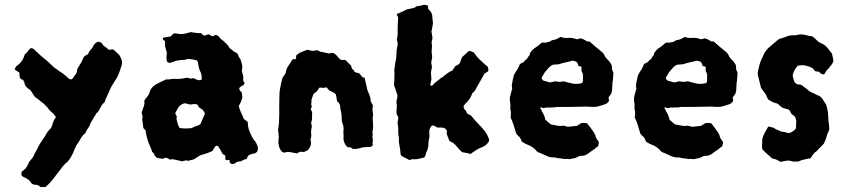

<svg xmlns="http://www.w3.org/2000/svg" viewBox="-20 -658 3538 801"><path d="M488 -407Q491 -393 485 -378Q483 -373 481.5 -367.5Q480 -362 478 -357Q472 -339 461 -323Q453 -311 446 -299Q439 -287 434 -273Q432 -268 429.5 -263.5Q427 -259 425 -254Q424 -252 423 -249Q422 -246 420 -244Q419 -241 419 -238Q419 -235 417 -233Q413 -229 408.5 -224Q404 -219 401 -213Q397 -205 393 -197.5Q389 -190 382 -185Q375 -174 369 -163.5Q363 -153 357 -143Q355 -133 348.5 -125Q342 -117 338 -107Q338 -104 335 -102Q323 -92 315.5 -78Q308 -64 298 -51Q297 -47 295.5 -43.5Q294 -40 292 -38Q290 -32 287.5 -26.5Q285 -21 283 -16Q277 -4 270 6.5Q263 17 252 25Q248 29 245 32.5Q242 36 239 40Q232 50 224 59.5Q216 69 209 79Q193 102 170 122Q165 123 160.5 122Q156 121 151 123Q147 121 144.5 118.5Q142 116 137 114Q133 114 129.5 113Q126 112 121 112Q113 110 109 103.5Q105 97 99 92Q89 84 79 81Q73 78 70 74Q69 69 70 60Q71 56 75 55Q84 48 88 43Q92 38 97 28Q101 17 105 13Q120 -3 125 -18Q130 -27 134.5 -35Q139 -43 143 -52Q148 -60 152.5 -67.5Q157 -75 163 -83Q164 -85 165.5 -86.5Q167 -88 168 -90Q173 -100 179 -108.5Q185 -117 193 -124Q198 -135 201.5 -147Q205 -159 213 -168Q211 -172 210.5 -174Q210 -176 208 -177Q205 -182 201.5 -185Q198 -188 193 -192Q192 -194 189.5 -196Q187 -198 185 -200Q177 -213 164.5 -223.5Q152 -234 139 -244Q136 -246 132.5 -249Q129 -252 125 -254Q121 -261 116 -268.5Q111 -276 106 -283Q102 -285 98 -288Q94 -291 91 -294Q87 -298 85.5 -302Q84 -306 82 -309Q84 -313 80.5 -316.5Q77 -320 78 -323Q74 -327 72.5 -326Q71 -325 67 -329Q66 -330 64.5 -331.5Q63 -333 63 -335Q62 -342 61 -345Q60 -348 62 -353L57 -358Q53 -358 53.5 -359.5Q54 -361 51 -362Q48 -362 41 -369Q43 -372 43.5 -374Q44 -376 45 -377Q47 -381 48 -382Q74 -398 83 -430Q86 -434 89.5 -436.5Q93 -439 95 -443Q98 -446 100.5 -449.5Q103 -453 105 -455Q110 -458 113.5 -457Q117 -456 120 -454Q128 -447 135.5 -439.5Q143 -432 152 -424Q164 -415 176 -404.5Q188 -394 199 -383Q204 -377 211 -373Q218 -369 224 -363Q247 -350 267 -330Q269 -329 272 -327.5Q275 -326 278 -327Q284 -330 287 -336Q290 -342 294 -346Q298 -350 299 -354Q300 -356 300.5 -358Q301 -360 301 -362Q302 -370 305.5 -375.5Q309 -381 313 -388Q320 -398 324 -408Q328 -419 331.5 -422.5Q335 -426 347 -432Q349 -436 351 -440Q353 -444 355 -447Q360 -452 364 -457Q368 -462 370 -468Q378 -481 390 -484Q396 -483 401 -480.5Q406 -478 409 -471Q414 -465 420.5 -461.5Q427 -458 431 -452Q437 -449 442.5 -451Q448 -453 453 -451Q457 -449 459 -446.5Q461 -444 463 -442Q476 -431 479 -426.5Q482 -422 488 -407Z M1054 -49Q1057 -42 1056 -36Q1055 -30 1052 -24Q1051 -23 1048 -21.5Q1045 -20 1043 -18Q1039 -17 1036 -17Q1033 -17 1029 -15Q1014 -12 1011 1Q1010 3 1007 6Q1000 7 997 8.5Q994 10 985 15Q978 15 971 17Q964 19 958 25Q956 25 955 25.5Q954 26 952 26Q948 28 943 24.5Q938 21 938 16V10Q934 8 928.5 10Q923 12 920 6V-9Q917 -11 914.5 -12.5Q912 -14 909 -15Q905 -23 900 -32Q895 -41 890 -48Q886 -51 883 -50Q880 -49 878 -47Q876 -45 875 -42.5Q874 -40 872 -38Q870 -36 869 -33Q868 -30 866 -28Q853 -22 840 -17.5Q827 -13 815 -10Q808 -5 801 -1Q794 3 788 7Q782 8 776 10Q770 12 765 13Q759 10 753.5 11.5Q748 13 740 15Q731 13 721 10.5Q711 8 700 6Q697 7 694 7Q691 7 689 8Q685 6 682.5 4Q680 2 676 1Q671 -1 667 1Q663 3 658 5Q653 3 647 2.5Q641 2 635 1Q630 -4 626.5 -8Q623 -12 622 -18Q620 -20 618 -21.5Q616 -23 615 -24Q611 -38 606 -48Q592 -78 587 -114Q585 -116 583 -118.5Q581 -121 578 -124Q577 -133 576 -141.5Q575 -150 573 -160Q575 -166 575 -171Q573 -181 571 -189Q575 -201 579.5 -213Q584 -225 582 -238Q584 -242 587 -245.5Q590 -249 592 -252Q601 -262 605 -275Q608 -286 615.5 -294Q623 -302 632 -307Q643 -312 653.5 -317.5Q664 -323 674 -327Q676 -327 679.5 -326.5Q683 -326 685 -327Q703 -330 716 -329Q722 -328 728 -329Q734 -330 739 -330L760 -334Q766 -333 772 -331Q778 -329 784 -332Q786 -332 787.5 -331.5Q789 -331 790 -331Q795 -329 799 -326.5Q803 -324 808 -324Q819 -322 822 -328Q821 -345 819.5 -350Q818 -355 813 -366Q810 -372 809 -378.5Q808 -385 807 -391Q806 -395 805.5 -398.5Q805 -402 801 -406Q788 -410 769 -412H763Q754 -408 744 -408Q734 -408 723 -406Q716 -405 708.5 -402Q701 -399 693 -397Q685 -393 677 -401Q674 -410 674.5 -419.5Q675 -429 676 -439Q674 -446 671 -455.5Q668 -465 668 -478L669 -485Q668 -487 665.5 -489Q663 -491 661 -492Q658 -495 660 -498Q660 -501 663 -501Q671 -503 678 -504Q685 -505 692 -506L704 -518Q706 -519 709 -519Q732 -515 742.5 -516Q753 -517 775 -524Q786 -523 796.5 -521Q807 -519 818 -520Q821 -517 824.5 -514.5Q828 -512 832 -509Q837 -511 842 -512.5Q847 -514 851 -515Q857 -511 864 -507Q869 -506 872.5 -509Q876 -512 880 -512Q889 -511 894.5 -503.5Q900 -496 907 -491Q913 -487 918.5 -481Q924 -475 930 -470Q932 -467 934 -464Q936 -461 937 -458Q942 -454 946 -451.5Q950 -449 953 -445Q958 -441 963.5 -439Q969 -437 972 -432Q974 -427 976 -421.5Q978 -416 983 -412Q986 -402 989 -391.5Q992 -381 990 -370Q990 -365 989 -361Q991 -356 992 -350Q993 -344 995 -339V-334Q995 -331 994.5 -327.5Q994 -324 995 -322Q997 -316 1000 -313Q1000 -307 995 -302Q993 -301 990 -300Q987 -299 985 -297Q973 -290 982 -279Q983 -278 985.5 -275.5Q988 -273 989 -270Q990 -266 990 -261.5Q990 -257 991 -252Q987 -233 976 -216Q979 -202 985.5 -189Q992 -176 997 -162Q1002 -159 1005 -156Q1008 -153 1012 -151Q1013 -148 1013.5 -147Q1014 -146 1014 -144Q1014 -134 1016.5 -124Q1019 -114 1023 -105Q1027 -96 1031 -88Q1035 -80 1041 -72Q1046 -68 1049 -61Q1052 -54 1054 -49ZM835 -184Q829 -199 820 -204Q809 -209 806 -217Q805 -221 802 -222Q799 -223 796 -224Q792 -224 786.5 -223.5Q781 -223 776 -222Q770 -222 764.5 -224Q759 -226 754 -227Q745 -227 737 -222Q733 -219 730 -216.5Q727 -214 724 -210L711 -186Q713 -180 716 -175.5Q719 -171 716 -163Q718 -154 720.5 -144.5Q723 -135 728 -126Q730 -124 731 -124Q742 -122 753 -122Q764 -122 774 -123Q778 -123 780 -124Q791 -130 807 -135Q813 -136 818 -144Q822 -153 826 -163.5Q830 -174 835 -184ZM623 -20Q623 -20 622.5 -20Q622 -20 622 -18Q624 -20 623 -20Z M1536 -147Q1536 -139 1536.5 -130.5Q1537 -122 1535 -114Q1533 -109 1534 -105Q1536 -100 1534.5 -94.5Q1533 -89 1534 -84Q1536 -77 1535 -68.5Q1534 -60 1535 -52Q1531 -45 1522 -45Q1512 -45 1500.5 -44Q1489 -43 1478 -39Q1472 -37 1465 -37Q1458 -37 1451 -37Q1445 -41 1442 -44Q1430 -40 1422 -53Q1418 -59 1415.5 -66Q1413 -73 1413 -81Q1414 -89 1413 -97Q1412 -105 1413 -114Q1415 -129 1409 -143Q1408 -146 1407 -149Q1406 -152 1406 -155Q1406 -166 1405 -177.5Q1404 -189 1401 -199Q1400 -204 1399.5 -208.5Q1399 -213 1399 -217Q1396 -229 1386 -236Q1385 -244 1384 -250.5Q1383 -257 1381 -265Q1379 -267 1373 -271Q1369 -274 1363.5 -276Q1358 -278 1353 -281Q1351 -283 1348.5 -286.5Q1346 -290 1343 -293H1337Q1333 -292 1330 -291.5Q1327 -291 1322 -292Q1320 -293 1317 -292.5Q1314 -292 1312 -292Q1307 -285 1302 -277Q1298 -274 1294.5 -271.5Q1291 -269 1289 -267Q1286 -264 1286 -261L1279 -240Q1281 -234 1279 -228.5Q1277 -223 1280 -217Q1281 -214 1280 -211Q1279 -208 1278 -206Q1275 -202 1277 -200Q1279 -198 1280 -195Q1281 -194 1282 -191Q1282 -179 1282 -168Q1282 -157 1278 -146Q1279 -142 1279.5 -138.5Q1280 -135 1281 -130Q1280 -124 1278.5 -116.5Q1277 -109 1278 -101Q1279 -96 1278.5 -90Q1278 -84 1276 -78Q1275 -75 1276 -72Q1279 -60 1276 -51Q1273 -42 1265 -32Q1264 -31 1261 -30Q1258 -29 1256 -28Q1254 -26 1252 -25.5Q1250 -25 1248 -24Q1244 -24 1240 -24.5Q1236 -25 1233 -25Q1229 -24 1226.5 -22.5Q1224 -21 1219 -18Q1206 -20 1192.5 -23Q1179 -26 1166 -21Q1160 -22 1156 -26Q1152 -30 1149 -35Q1145 -41 1144 -48.5Q1143 -56 1141 -63Q1143 -80 1143 -86.5Q1143 -93 1140 -116Q1143 -132 1144 -148.5Q1145 -165 1145 -181Q1145 -202 1145 -224Q1145 -246 1146 -268Q1146 -274 1147 -280Q1148 -286 1149 -291Q1151 -302 1153 -312Q1155 -322 1158 -331Q1160 -338 1165 -343Q1170 -348 1172 -355Q1174 -369 1180.5 -379.5Q1187 -390 1194 -400Q1199 -414 1212 -411Q1214 -411 1214 -412Q1217 -415 1215.5 -420Q1214 -425 1218 -429Q1227 -437 1239 -441.5Q1251 -446 1261 -450Q1270 -450 1273 -448Q1286 -444 1298 -448Q1307 -450 1314 -443Q1324 -441 1333 -439Q1342 -437 1352 -435Q1356 -436 1360 -436.5Q1364 -437 1368 -438Q1378 -434 1384.5 -426.5Q1391 -419 1398 -411Q1403 -407 1409 -408Q1415 -409 1422 -407Q1427 -402 1432.5 -396Q1438 -390 1444 -385Q1445 -381 1446.5 -377.5Q1448 -374 1449 -370Q1454 -369 1456 -365Q1458 -361 1459 -358Q1469 -354 1479 -352Q1484 -347 1488 -340.5Q1492 -334 1501 -334Q1503 -324 1505 -316Q1507 -308 1509 -300Q1511 -285 1516 -274Q1520 -266 1523 -257.5Q1526 -249 1526 -239Q1527 -233 1530.5 -228Q1534 -223 1536 -217Q1535 -213 1534.5 -209Q1534 -205 1534 -200Q1534 -196 1534.5 -193Q1535 -190 1536 -185Q1536 -183 1536.5 -179.5Q1537 -176 1536 -174Q1534 -167 1535 -160Q1536 -153 1536 -147Z M2019 -67Q2008 -50 1991 -44Q1980 -40 1970 -34Q1960 -28 1950 -21Q1948 -17 1942 -16Q1939 -17 1935 -18Q1931 -19 1926 -20L1909 -23Q1902 -28 1897 -33.5Q1892 -39 1887 -45Q1877 -57 1873 -60Q1869 -63 1855 -70Q1850 -81 1846 -92.5Q1842 -104 1843 -105Q1847 -107 1843.5 -113.5Q1840 -120 1838 -121Q1832 -125 1831 -125Q1825 -126 1818 -126Q1811 -126 1804 -126Q1800 -129 1796 -131Q1792 -133 1787 -135Q1780 -134 1777 -128.5Q1774 -123 1772 -118Q1771 -115 1771 -109Q1771 -102 1771.5 -94Q1772 -86 1770 -78Q1768 -71 1767.5 -64Q1767 -57 1767 -49Q1766 -45 1765 -40Q1764 -35 1762 -30Q1758 -23 1756.5 -15Q1755 -7 1750 -1Q1726 5 1719.5 6Q1713 7 1698 6Q1696 7 1694 8Q1692 9 1689 10Q1682 7 1674 2.5Q1666 -2 1658 -6Q1651 -10 1651 -17Q1650 -34 1646.5 -50.5Q1643 -67 1644 -84Q1641 -96 1641.5 -109Q1642 -122 1640 -135Q1639 -139 1639 -142.5Q1639 -146 1639 -150Q1641 -158 1642 -168Q1641 -170 1639.5 -173.5Q1638 -177 1636 -179Q1633 -189 1634 -197Q1635 -205 1635.5 -212.5Q1636 -220 1634 -229Q1634 -234 1634.5 -237.5Q1635 -241 1636 -245Q1641 -257 1635 -270Q1633 -278 1630 -286Q1627 -294 1624 -302Q1624 -306 1624 -311Q1624 -316 1625 -321Q1625 -332 1625.5 -342.5Q1626 -353 1625 -363Q1625 -369 1625 -369Q1627 -376 1627.5 -383.5Q1628 -391 1629 -398Q1632 -406 1632.5 -415Q1633 -424 1634 -431Q1634 -448 1637 -463Q1639 -467 1639 -470.5Q1639 -474 1639 -477Q1639 -482 1637.5 -486Q1636 -490 1636 -494Q1636 -499 1637.5 -503.5Q1639 -508 1639 -512V-546Q1640 -556 1640 -566Q1640 -576 1641 -587Q1640 -588 1639 -590Q1638 -592 1636 -595Q1634 -601 1639 -601Q1659 -609 1678 -619Q1680 -619 1681 -619.5Q1682 -620 1683 -620Q1692 -622 1700.5 -623.5Q1709 -625 1716 -630Q1718 -633 1725 -633Q1736 -633 1744 -637Q1751 -639 1756 -637.5Q1761 -636 1766 -634V-626Q1766 -621 1767 -620Q1767 -618 1769 -618Q1784 -606 1784 -584Q1784 -580 1784.5 -576Q1785 -572 1786 -567V-559Q1785 -550 1783 -542Q1781 -534 1780 -526Q1782 -516 1783.5 -505.5Q1785 -495 1781 -485V-476Q1783 -469 1782 -462Q1781 -455 1781 -447V-436Q1784 -426 1782.5 -416Q1781 -406 1779 -397Q1780 -392 1780.5 -387.5Q1781 -383 1782 -378Q1781 -373 1780 -367.5Q1779 -362 1778 -357Q1778 -350 1778.5 -343.5Q1779 -337 1780 -329Q1779 -324 1778 -317.5Q1777 -311 1775 -305Q1775 -302 1779 -300Q1779 -300 1779.5 -300Q1780 -300 1781 -301Q1785 -301 1786 -304Q1794 -313 1805 -321Q1810 -324 1814 -328Q1818 -332 1824 -335Q1827 -336 1833 -342Q1841 -348 1849 -354Q1857 -360 1866 -363Q1875 -374 1879 -382Q1884 -384 1888 -386.5Q1892 -389 1894 -390Q1897 -393 1899 -396Q1901 -402 1903 -408Q1905 -414 1908 -420Q1915 -426 1921.5 -432Q1928 -438 1935 -445Q1941 -446 1946 -443.5Q1951 -441 1957 -439Q1967 -423 1980.5 -410Q1994 -397 2008 -385Q2013 -384 2016 -375Q2019 -366 2016 -360Q2013 -359 2009.5 -356Q2006 -353 2001 -351Q1994 -337 1985.5 -323Q1977 -309 1969 -294Q1966 -288 1963 -282.5Q1960 -277 1955 -273Q1951 -271 1950 -268Q1949 -265 1947 -261Q1943 -251 1938 -244Q1933 -237 1926 -230Q1923 -228 1920 -224Q1917 -220 1915 -217Q1914 -216 1914 -214Q1915 -204 1921 -198.5Q1927 -193 1928 -185Q1933 -183 1937.5 -180Q1942 -177 1946 -175Q1955 -163 1966 -151.5Q1977 -140 1987 -129Q1997 -119 2005 -107.5Q2013 -96 2018 -83Q2020 -79 2020.5 -75Q2021 -71 2019 -67Z M2539 -353Q2538 -343 2537.5 -332.5Q2537 -322 2535 -312Q2534 -302 2534 -290.5Q2534 -279 2530 -267Q2528 -264 2525 -260.5Q2522 -257 2519 -252Q2519 -248 2519.5 -245Q2520 -242 2521 -238Q2519 -233 2515 -229.5Q2511 -226 2507 -224Q2497 -221 2488.5 -218Q2480 -215 2471 -213Q2457 -211 2442 -212.5Q2427 -214 2412 -213Q2399 -213 2384.5 -212.5Q2370 -212 2355 -212H2299Q2295 -209 2290.5 -210Q2286 -211 2282 -209Q2278 -211 2273 -209.5Q2268 -208 2263 -210Q2259 -209 2255.5 -208.5Q2252 -208 2247 -207Q2243 -208 2240 -209.5Q2237 -211 2233 -208Q2235 -205 2237.5 -201.5Q2240 -198 2241 -193Q2244 -189 2246 -185Q2248 -181 2250 -176Q2252 -172 2253 -167.5Q2254 -163 2255 -159Q2260 -154 2266 -149Q2272 -144 2278 -139Q2283 -138 2288.5 -137Q2294 -136 2299 -135Q2305 -134 2311 -133Q2317 -132 2324 -133Q2331 -135 2337 -132.5Q2343 -130 2350 -129Q2359 -130 2368.5 -131Q2378 -132 2387 -133Q2391 -136 2395.5 -138.5Q2400 -141 2404 -144Q2417 -147 2430 -143Q2433 -138 2437.5 -133Q2442 -128 2446 -122Q2452 -113 2458 -104.5Q2464 -96 2466 -85Q2468 -80 2472 -75Q2476 -70 2478 -66Q2479 -61 2477.5 -57Q2476 -53 2475 -48Q2471 -44 2465 -41Q2464 -41 2463 -39Q2462 -37 2460 -36Q2454 -32 2448 -28Q2442 -24 2437 -20Q2423 -8 2408 -8Q2402 -8 2399 -7Q2394 -6 2389 -3Q2384 0 2378 2Q2373 2 2368 3.5Q2363 5 2358 6Q2355 6 2351 5.5Q2347 5 2343 5Q2334 6 2325 4Q2316 2 2307 2Q2304 1 2301 0Q2298 -1 2295 -1Q2278 0 2263 -6.5Q2248 -13 2233 -20Q2221 -23 2216 -31Q2209 -39 2200.5 -44.5Q2192 -50 2182 -54Q2176 -56 2170 -59.5Q2164 -63 2157 -67Q2156 -71 2154 -75Q2152 -79 2150 -83Q2148 -86 2144.5 -89Q2141 -92 2138 -95Q2135 -98 2133 -102Q2128 -119 2123 -135.5Q2118 -152 2110 -168Q2111 -175 2111.5 -182.5Q2112 -190 2110 -199Q2109 -201 2109 -204Q2109 -207 2109 -209Q2109 -214 2109.5 -217.5Q2110 -221 2109 -224Q2108 -232 2107 -240Q2106 -248 2108 -255Q2110 -263 2112 -271Q2114 -279 2117 -288Q2116 -290 2116 -294Q2116 -298 2115 -302Q2117 -313 2119 -324Q2121 -335 2124 -345Q2127 -351 2130.5 -356.5Q2134 -362 2138 -368Q2145 -380 2149 -391Q2161 -397 2163.5 -398.5Q2166 -400 2168 -403Q2170 -406 2181 -415Q2180 -418 2186 -424Q2192 -430 2190 -434Q2199 -451 2216 -461Q2222 -465 2227.5 -469.5Q2233 -474 2237 -478Q2242 -481 2246.5 -480.5Q2251 -480 2255 -480Q2258 -481 2261.5 -481.5Q2265 -482 2269 -483Q2271 -484 2274 -485Q2277 -486 2279 -488Q2281 -489 2283 -490Q2285 -491 2287 -491Q2296 -492 2304 -496Q2312 -500 2319 -504Q2334 -498 2350 -500Q2360 -501 2369.5 -499Q2379 -497 2387 -494L2401 -498Q2409 -497 2416 -493Q2423 -489 2430 -485H2439Q2440 -484 2441 -483.5Q2442 -483 2443 -482Q2454 -472 2464 -463.5Q2474 -455 2485 -446Q2500 -436 2504 -422Q2508 -416 2511 -413Q2523 -403 2532 -386Q2532 -384 2532.5 -380.5Q2533 -377 2533 -374Q2532 -369 2535 -364Q2538 -359 2539 -353ZM2412 -320V-345Q2412 -350 2411 -351Q2410 -354 2408.5 -357Q2407 -360 2406 -361V-378L2403 -381Q2399 -381 2393 -383Q2391 -392 2388 -397Q2385 -401 2380 -402Q2375 -403 2369 -405Q2356 -401 2341 -398Q2326 -395 2312 -390Q2305 -389 2299 -389Q2293 -389 2287 -388Q2277 -384 2269.5 -375.5Q2262 -367 2255 -359Q2251 -354 2248 -348Q2245 -342 2241 -337Q2240 -336 2240 -331Q2243 -323 2249 -321Q2255 -320 2261 -318Q2267 -316 2274 -314Q2277 -315 2279.5 -315Q2282 -315 2285 -316Q2297 -321 2305 -317Q2313 -316 2319.5 -317Q2326 -318 2333 -319Q2339 -316 2345.5 -315Q2352 -314 2358 -312Q2371 -308 2383 -308Q2395 -308 2407 -311Q2412 -316 2412 -320Z M3057 -353Q3056 -343 3055.5 -332.5Q3055 -322 3053 -312Q3052 -302 3052 -290.5Q3052 -279 3048 -267Q3046 -264 3043 -260.5Q3040 -257 3037 -252Q3037 -248 3037.5 -245Q3038 -242 3039 -238Q3037 -233 3033 -229.5Q3029 -226 3025 -224Q3015 -221 3006.5 -218Q2998 -215 2989 -213Q2975 -211 2960 -212.5Q2945 -214 2930 -213Q2917 -213 2902.5 -212.5Q2888 -212 2873 -212H2817Q2813 -209 2808.5 -210Q2804 -211 2800 -209Q2796 -211 2791 -209.5Q2786 -208 2781 -210Q2777 -209 2773.5 -208.5Q2770 -208 2765 -207Q2761 -208 2758 -209.5Q2755 -211 2751 -208Q2753 -205 2755.5 -201.5Q2758 -198 2759 -193Q2762 -189 2764 -185Q2766 -181 2768 -176Q2770 -172 2771 -167.5Q2772 -163 2773 -159Q2778 -154 2784 -149Q2790 -144 2796 -139Q2801 -138 2806.5 -137Q2812 -136 2817 -135Q2823 -134 2829 -133Q2835 -132 2842 -133Q2849 -135 2855 -132.5Q2861 -130 2868 -129Q2877 -130 2886.5 -131Q2896 -132 2905 -133Q2909 -136 2913.5 -138.5Q2918 -141 2922 -144Q2935 -147 2948 -143Q2951 -138 2955.5 -133Q2960 -128 2964 -122Q2970 -113 2976 -104.5Q2982 -96 2984 -85Q2986 -80 2990 -75Q2994 -70 2996 -66Q2997 -61 2995.5 -57Q2994 -53 2993 -48Q2989 -44 2983 -41Q2982 -41 2981 -39Q2980 -37 2978 -36Q2972 -32 2966 -28Q2960 -24 2955 -20Q2941 -8 2926 -8Q2920 -8 2917 -7Q2912 -6 2907 -3Q2902 0 2896 2Q2891 2 2886 3.5Q2881 5 2876 6Q2873 6 2869 5.5Q2865 5 2861 5Q2852 6 2843 4Q2834 2 2825 2Q2822 1 2819 0Q2816 -1 2813 -1Q2796 0 2781 -6.5Q2766 -13 2751 -20Q2739 -23 2734 -31Q2727 -39 2718.5 -44.5Q2710 -50 2700 -54Q2694 -56 2688 -59.5Q2682 -63 2675 -67Q2674 -71 2672 -75Q2670 -79 2668 -83Q2666 -86 2662.5 -89Q2659 -92 2656 -95Q2653 -98 2651 -102Q2646 -119 2641 -135.5Q2636 -152 2628 -168Q2629 -175 2629.5 -182.5Q2630 -190 2628 -199Q2627 -201 2627 -204Q2627 -207 2627 -209Q2627 -214 2627.5 -217.5Q2628 -221 2627 -224Q2626 -232 2625 -240Q2624 -248 2626 -255Q2628 -263 2630 -271Q2632 -279 2635 -288Q2634 -290 2634 -294Q2634 -298 2633 -302Q2635 -313 2637 -324Q2639 -335 2642 -345Q2645 -351 2648.5 -356.5Q2652 -362 2656 -368Q2663 -380 2667 -391Q2679 -397 2681.5 -398.5Q2684 -400 2686 -403Q2688 -406 2699 -415Q2698 -418 2704 -424Q2710 -430 2708 -434Q2717 -451 2734 -461Q2740 -465 2745.5 -469.5Q2751 -474 2755 -478Q2760 -481 2764.5 -480.5Q2769 -480 2773 -480Q2776 -481 2779.5 -481.5Q2783 -482 2787 -483Q2789 -484 2792 -485Q2795 -486 2797 -488Q2799 -489 2801 -490Q2803 -491 2805 -491Q2814 -492 2822 -496Q2830 -500 2837 -504Q2852 -498 2868 -500Q2878 -501 2887.5 -499Q2897 -497 2905 -494L2919 -498Q2927 -497 2934 -493Q2941 -489 2948 -485H2957Q2958 -484 2959 -483.5Q2960 -483 2961 -482Q2972 -472 2982 -463.5Q2992 -455 3003 -446Q3018 -436 3022 -422Q3026 -416 3029 -413Q3041 -403 3050 -386Q3050 -384 3050.5 -380.5Q3051 -377 3051 -374Q3050 -369 3053 -364Q3056 -359 3057 -353ZM2930 -320V-345Q2930 -350 2929 -351Q2928 -354 2926.5 -357Q2925 -360 2924 -361V-378L2921 -381Q2917 -381 2911 -383Q2909 -392 2906 -397Q2903 -401 2898 -402Q2893 -403 2887 -405Q2874 -401 2859 -398Q2844 -395 2830 -390Q2823 -389 2817 -389Q2811 -389 2805 -388Q2795 -384 2787.5 -375.5Q2780 -367 2773 -359Q2769 -354 2766 -348Q2763 -342 2759 -337Q2758 -336 2758 -331Q2761 -323 2767 -321Q2773 -320 2779 -318Q2785 -316 2792 -314Q2795 -315 2797.5 -315Q2800 -315 2803 -316Q2815 -321 2823 -317Q2831 -316 2837.5 -317Q2844 -318 2851 -319Q2857 -316 2863.5 -315Q2870 -314 2876 -312Q2889 -308 2901 -308Q2913 -308 2925 -311Q2930 -316 2930 -320Z M3457 -405Q3454 -392 3445 -383Q3441 -379 3438.5 -374.5Q3436 -370 3432 -368Q3428 -364 3426 -361Q3424 -358 3422 -353Q3417 -343 3405 -351Q3399 -355 3397 -359L3385 -360Q3383 -360 3382 -361Q3377 -363 3375 -367.5Q3373 -372 3368 -375Q3353 -382 3338 -385Q3323 -388 3307 -383Q3297 -370 3294 -364.5Q3291 -359 3287 -345Q3287 -338 3289.5 -331.5Q3292 -325 3294 -317Q3299 -309 3307 -306Q3311 -306 3315 -305.5Q3319 -305 3323 -304Q3327 -301 3330 -298.5Q3333 -296 3336 -294Q3343 -290 3349.5 -283.5Q3356 -277 3363 -274Q3371 -270 3378 -267Q3385 -264 3392 -260Q3398 -259 3402.5 -255Q3407 -251 3411 -246Q3414 -240 3418.5 -234Q3423 -228 3427 -221Q3430 -210 3432.5 -198.5Q3435 -187 3435 -174Q3435 -165 3436 -156.5Q3437 -148 3438 -139Q3439 -134 3439.5 -128Q3440 -122 3439 -115Q3436 -109 3433 -102Q3430 -95 3428 -87Q3424 -72 3417 -59Q3413 -54 3408 -49Q3403 -44 3398 -39Q3395 -37 3393 -34Q3391 -31 3389 -29Q3379 -23 3373 -15Q3367 -7 3362 2Q3355 3 3348 4.5Q3341 6 3333 8Q3327 9 3321 11.5Q3315 14 3310 16H3286Q3275 11 3265 12Q3255 13 3244 16Q3234 18 3230 14Q3223 9 3215.5 6.5Q3208 4 3201 3Q3191 -7 3180 -16Q3169 -25 3160 -36Q3160 -39 3159.5 -42.5Q3159 -46 3159 -49Q3159 -57 3159.5 -63.5Q3160 -70 3160 -77Q3163 -91 3170.5 -104Q3178 -117 3185 -130Q3191 -129 3196 -128Q3201 -127 3207 -125Q3212 -121 3219 -118Q3226 -115 3233 -112Q3242 -107 3247 -108Q3251 -108 3254 -107Q3257 -106 3261 -105Q3273 -100 3284 -108Q3289 -111 3293.5 -114.5Q3298 -118 3301 -124Q3301 -130 3301 -137.5Q3301 -145 3302 -152Q3302 -155 3301 -158Q3300 -161 3299 -164.5Q3298 -168 3297 -171L3283 -182Q3279 -187 3277 -192.5Q3275 -198 3270 -201L3246 -208Q3240 -211 3236 -215Q3232 -219 3228 -222Q3226 -224 3224 -225Q3222 -226 3220 -227Q3216 -228 3212 -229Q3208 -230 3203 -232Q3197 -237 3187 -241Q3181 -248 3179 -255Q3177 -262 3172 -268Q3168 -273 3164 -279Q3160 -285 3155 -291Q3152 -302 3149.5 -313.5Q3147 -325 3144 -336Q3139 -351 3143 -365Q3145 -374 3147.5 -384Q3150 -394 3154 -404Q3160 -416 3169 -437Q3179 -453 3195.5 -466.5Q3212 -480 3228 -494Q3232 -496 3237 -497.5Q3242 -499 3246 -500Q3258 -504 3264 -506.5Q3270 -509 3277.5 -510Q3285 -511 3300 -511H3302Q3316 -516 3329.5 -514Q3343 -512 3356 -508Q3359 -508 3362.5 -507.5Q3366 -507 3367 -507Q3376 -502 3382.5 -495Q3389 -488 3397 -482Q3402 -479 3408 -476.5Q3414 -474 3419 -471Q3429 -463 3436.5 -453Q3444 -443 3451 -434Q3453 -427 3454 -420Q3455 -413 3457 -405Z"/></svg>

Font: Daruma Drop One
Style: Regular
Weight: 400
Designer: Maniackers Design
Version: Version 1.000